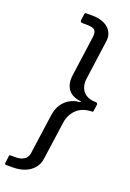

<svg xmlns="http://www.w3.org/2000/svg" viewBox="-213 -801 694 1025"><g transform="rotate(20 134.0 -288.5)"><path d="M-34 165Q-39 165 -41.5 162.5Q-44 160 -43 155L-38 115Q-37 110 -35.5 109.5Q-34 109 -30 109H-4Q21 109 36.5 102Q52 95 60 82.5Q68 70 69 53L100 -168Q106 -207 123.5 -231.5Q141 -256 164.5 -269Q188 -282 212 -284Q220 -285 223 -287.5Q226 -290 221 -291Q196 -293 174 -305Q152 -317 140.5 -343Q129 -369 135 -410L166 -634Q170 -663 159 -674.5Q148 -686 110 -686H87Q81 -686 78.5 -689.5Q76 -693 76 -698L81 -734Q82 -740 83.5 -741Q85 -742 91 -742H125Q155 -742 178.5 -734Q202 -726 217 -712Q232 -698 238.5 -678.5Q245 -659 241 -636L210 -411Q207 -387 215 -364.5Q223 -342 244 -328Q265 -314 301 -314Q305 -314 308 -310.5Q311 -307 310 -302L305 -267Q304 -262 303.5 -261Q303 -260 301 -260Q244 -259 212.5 -229Q181 -199 174 -154L143 65Q139 96 120 118.5Q101 141 71 153Q41 165 3 165H-34Z"/></g></svg>

Font: Libre Franklin
Style: Italic
Weight: 400
Italic angle: -8°
Designer: Pablo Impallari, Rodrigo Fuenzalida, Nhung Nguyen
Foundry: Impallari Type
Version: Version 3.000